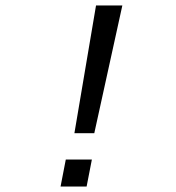

<svg xmlns="http://www.w3.org/2000/svg" viewBox="-20 -678 640 698"><path d="M322.8 -193.8H250.5L329.1 -658.2H424.8ZM200.2 0 219.2 -98.1H314L294.9 0Z"/></svg>

Font: Liberation Mono
Style: Italic
Weight: 400
Italic angle: -12°
Monospace: yes
Designer: Steve Matteson
Foundry: Ascender Corporation
Version: Version 2.1.5